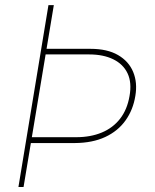

<svg xmlns="http://www.w3.org/2000/svg" viewBox="-20 -748 621 768"><path d="M173.8 -727.5H195.3L74.2 0H53.7ZM155.8 -552.7H341.8Q409.2 -552.7 452.1 -527.8Q495.1 -502.9 512.7 -460.2Q530.3 -417.5 521.5 -365.2Q512.7 -309.1 482.2 -266.4Q451.7 -223.6 400.9 -200Q350.1 -176.3 279.3 -175.8H93.3L98.6 -199.2H284.7Q342.3 -199.2 387 -217.8Q431.6 -236.3 460.2 -272.9Q488.8 -309.6 498 -363.3Q507.8 -417 490.5 -454.1Q473.1 -491.2 433.3 -510.7Q393.6 -530.3 336.4 -530.3H150.9Z"/></svg>

Font: Inter 17pt Thin
Style: Italic
Weight: 250
Italic angle: -9.3988°
Version: Version 4.001;git-66647c0bb